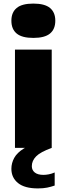

<svg xmlns="http://www.w3.org/2000/svg" viewBox="-20 -825 372 1071"><path d="M63.5 0V-548.5H268.5V0ZM166 -613.5Q102.5 -613.5 73 -638Q43.5 -662.5 43.5 -709.5Q43.5 -756 73 -780.5Q102.5 -805 166 -805Q229.5 -805 259 -780.5Q288.5 -756 288.5 -709.5Q288.5 -662.5 259 -638Q229.5 -613.5 166 -613.5ZM191.5 226Q117.5 226 80.5 196Q43.5 166 43.5 116.5Q43.5 85 59.2 56Q75 27 113.2 3.2Q151.5 -20.5 218.5 -37L268.5 0Q205 23 181.2 47.5Q157.5 72 157.5 102Q157.5 124 174 137.2Q190.5 150.5 222.5 150.5Q235.5 150.5 251.8 147.5Q268 144.5 285 137V210Q265 217 243.2 221.5Q221.5 226 191.5 226Z"/></svg>

Font: Encode Sans Expanded Expanded ExtraBold
Style: Regular
Weight: 800
Width: 7
Designer: Multiple Designers
Foundry: Impallari Type
Version: Version 3.000; ttfautohint (v1.8.3) -l 8 -r 50 -G 200 -x 14 